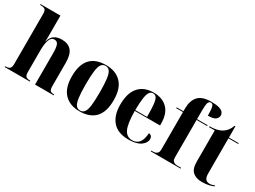

<svg xmlns="http://www.w3.org/2000/svg" viewBox="-50 -1387 2670 2014"><g transform="rotate(30 1285.0 -379.5)"><path d="M19 0V-10H25Q55 -10 72.5 -22.5Q90 -35 90 -77V-687Q90 -726 73.5 -738Q57 -750 28 -750H15V-760H256V-556Q256 -528 256 -501.5Q256 -475 254 -446H256Q270 -501 305.5 -525.5Q341 -550 396 -550Q474 -550 513 -504.5Q552 -459 552 -358V-80Q552 -36 565 -23Q578 -10 610 -10H613V0H387V-380Q387 -449 374.5 -480Q362 -511 329 -511Q289 -511 272.5 -463.5Q256 -416 256 -341V-75Q256 -35 272 -22.5Q288 -10 318 -10H324V0Z M929 10Q812 10 745 -59.5Q678 -129 678 -270Q678 -550 932 -550Q1050 -550 1117 -480.5Q1184 -411 1184 -270Q1184 -129 1119.5 -59.5Q1055 10 929 10ZM931 0Q963 0 982 -24.5Q1001 -49 1008.5 -108Q1016 -167 1016 -270Q1016 -373 1008 -432Q1000 -491 981.5 -515.5Q963 -540 930 -540Q899 -540 880.5 -515.5Q862 -491 854 -432Q846 -373 846 -270Q846 -167 854 -108Q862 -49 880.5 -24.5Q899 0 931 0Z M1522 10Q1394 10 1330 -62.5Q1266 -135 1266 -265Q1266 -406 1329 -478Q1392 -550 1508 -550Q1615 -550 1676 -488.5Q1737 -427 1737 -308V-284H1431Q1432 -131 1462 -67Q1492 -3 1560 -3Q1610 -3 1640.5 -37.5Q1671 -72 1677 -157Q1719 -148 1719 -108Q1719 -62 1669.5 -26Q1620 10 1522 10ZM1574 -294Q1574 -388 1568.5 -441.5Q1563 -495 1548.5 -517.5Q1534 -540 1507 -540Q1481 -540 1464.5 -517.5Q1448 -495 1440 -441.5Q1432 -388 1431 -294Z M1789 0V-10H1813Q1824 -10 1838.5 -14Q1853 -18 1864 -31.5Q1875 -45 1875 -73V-526H1793V-536H1875V-569Q1875 -663 1921.5 -716Q1968 -769 2081 -769Q2144 -769 2177.5 -758Q2211 -747 2224 -730Q2237 -713 2237 -694Q2237 -664 2212 -644Q2187 -624 2120 -624Q2120 -700 2111.5 -729.5Q2103 -759 2080 -759Q2058 -759 2049 -733Q2040 -707 2040 -639V-536H2168V-526H2040V-73Q2040 -45 2050.5 -31.5Q2061 -18 2075.5 -14Q2090 -10 2102 -10H2150V0Z M2410 10Q2341 10 2300.5 -25.5Q2260 -61 2260 -149V-526H2190V-536Q2280 -536 2334 -567Q2392 -601 2416 -672H2426V-536H2544V-526H2426V-103Q2426 -56 2442 -35Q2458 -14 2490 -14Q2517 -14 2553 -28V-18Q2536 -9 2500 0.5Q2464 10 2410 10Z"/></g></svg>

Font: Noto Serif Display SemiCondensed ExtraBold
Style: Regular
Weight: 800
Width: 4
Designer: Monotype Design Team
Foundry: Monotype Imaging Inc.
Version: Version 2.009